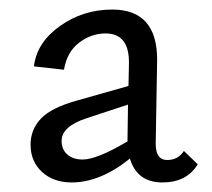

<svg xmlns="http://www.w3.org/2000/svg" viewBox="-20 -685 443 402"><path d="M365 -369 394 -341Q371 -303 320 -303Q267 -303 252 -353Q190 -303 130 -303Q92 -303 68 -325Q44 -347 44 -382Q44 -414 66 -437Q88 -460 143 -475L249 -505L250 -552Q251 -615 201 -615Q171 -615 145.5 -595.5Q120 -576 114 -539L51 -546Q57 -596 105.5 -630.5Q154 -665 215 -665Q309 -665 309 -560L306 -384Q306 -350 330 -350Q353 -350 365 -369ZM153 -351Q183 -351 247 -389V-395L248 -466L160 -437Q109 -420 109 -390Q109 -372 121 -361.5Q133 -351 153 -351Z"/></svg>

Font: EauTestText Medium
Style: Regular
Weight: 500
Designer: Christian Thalmann (Catharsis Fonts)
Version: Version 0.001;PS 000.001;hotconv 1.0.88;makeotf.lib2.5.64775